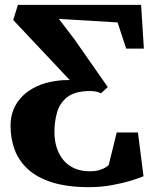

<svg xmlns="http://www.w3.org/2000/svg" viewBox="-20 -763 630 792"><path d="M348 9Q258 9 195.8 -10.5Q133.5 -30 95.5 -64.8Q57.5 -99.5 40.5 -145.5Q23.5 -191.5 23.5 -244.5Q23.5 -281.5 36.2 -312.2Q49 -343 73 -366.8Q97 -390.5 131 -406.5Q165 -422.5 207 -428.5Q221.5 -431 236.8 -432Q252 -433 267.5 -433L34.5 -680.5L54 -743H562L573.5 -562.5H500.5L465 -670.5L223 -685L288 -599.5L424.5 -404L396.5 -378Q385.5 -384 374 -385.8Q362.5 -387.5 348.5 -387.5Q287 -386.5 256.2 -361.5Q225.5 -336.5 215 -298.2Q204.5 -260 204.5 -218.5Q204.5 -183 214.2 -153Q224 -123 242.5 -101.5Q261 -80 288 -68.2Q315 -56.5 350 -56.5Q373.5 -56.5 390 -61.5Q406.5 -66.5 416.2 -72.8Q426 -79 428.5 -82.5L461.5 -216.5H549L572 -36Q556 -29 521.2 -18.2Q486.5 -7.5 441.2 0.8Q396 9 348 9Z"/></svg>

Font: Merriweather 20pt ExtraBold
Style: Regular
Weight: 800
Version: Version 2.100